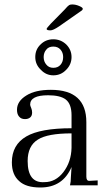

<svg xmlns="http://www.w3.org/2000/svg" viewBox="-20 -831 482 861"><path d="M418 -22V0H293.9Q297.9 -16.1 297.9 -37.1L300.8 -82Q261.7 9.8 161.1 9.8Q96.2 9.8 65.9 -19Q33.2 -47.4 33.2 -103Q33.2 -181.6 98.1 -219.2Q161.1 -255.9 300.8 -255.9V-314Q300.8 -364.7 274.9 -384.8Q250 -403.8 195.8 -403.8Q115.2 -403.8 115.2 -361.8Q115.2 -357.4 120.1 -346.2Q124 -336.9 124 -326.2Q124 -311.5 115.2 -304.2Q106.4 -296.9 91.8 -296.9Q74.2 -296.9 64.9 -309.1Q56.2 -319.3 56.2 -338.9Q56.2 -377 98.1 -402.8Q138.2 -428.2 208 -428.2Q367.2 -428.2 367.2 -283.2V-39.1Q367.2 -20 379.9 -20ZM179.2 -14.2Q229.5 -14.2 264.2 -59.1Q299.3 -105 300.8 -168V-232.9Q193.4 -232.9 149.9 -205.1Q104 -176.8 104 -108.9Q104 -59.1 122.8 -35.4Q141.6 -11.7 179.2 -14.2ZM138.2 -575.2Q138.2 -609.4 162.1 -631.8Q185.1 -654.8 219.2 -654.8Q252.4 -654.8 276.9 -631.8Q300.8 -607.9 300.8 -575.2Q300.8 -542 276.9 -518.1Q253.4 -493.2 219.2 -493.2Q186.5 -493.2 163.1 -518.1Q138.2 -541.5 138.2 -575.2ZM175.8 -575.2Q175.8 -554.7 188 -541Q199.2 -526.9 219.2 -526.9Q239.3 -526.9 251 -540Q263.2 -553.7 263.2 -575.2Q263.2 -595.2 251 -608.9Q239.3 -622.1 219.2 -622.1Q198.2 -622.1 188 -608.9Q175.8 -595.2 175.8 -575.2ZM351.1 -792Q351.1 -786.1 344.2 -782.2L245.1 -712.9Q218.3 -694.8 206.1 -694.8Q189 -694.8 189 -701.2Q189 -704.6 207 -724.1L270 -788.1Q283.7 -804.2 290 -808.1Q294.4 -811 304.2 -811Q319.3 -811 335 -804.2Q351.1 -797.4 351.1 -792Z"/></svg>

Font: Unna Light
Style: Regular
Weight: 300
Designer: Jorge de Buen Unna
Foundry: Omnibus-Type
Version: Version 2.007;PS 002.007;hotconv 1.0.88;makeotf.lib2.5.64775